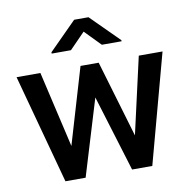

<svg xmlns="http://www.w3.org/2000/svg" viewBox="-83 -832 907 914"><g transform="rotate(-10 371.0 -375.0)"><path d="M17.1 -528.3 160.2 0H257.8L369.6 -368.2L482.4 0H580.1L722.7 -528.3H607.9L523.9 -157.7L414.1 -528.3H326.2L217.3 -160.6L132.3 -528.3ZM334.5 -750 201.2 -616.2V-609.9H294.4L369.1 -686.5L443.8 -609.9H539.1V-615.2L403.8 -750Z"/></g></svg>

Font: Vazirmatn Medium
Style: Regular
Weight: 500
Designer: Saber Rastikerdar
Foundry: Saber Rastikerdar
Version: Version 33.003